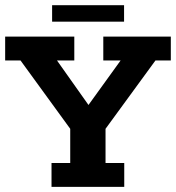

<svg xmlns="http://www.w3.org/2000/svg" viewBox="-20 -725 683 745"><path d="M179.9 0V-92.6H252.5V-225.2L59.6 -490.4H0V-583H268.3V-490.4H201.1L340.3 -293.7H306L448 -490.4H380.8V-583H642.8V-490.4H583.2L389.5 -225.2V-92.6H462.1V0ZM182.2 -640.8V-704.8H461.4V-640.8Z"/></svg>

Font: Rokkitt SemiBold
Style: Regular
Weight: 600
Designer: Vernon Adams
Foundry: Vernon Adams
Version: Version 3.103